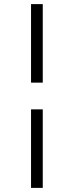

<svg xmlns="http://www.w3.org/2000/svg" viewBox="-20 -731 347 934"><path d="M131 -199H188V183H131ZM188 -329H131V-711H188Z"/></svg>

Font: Tiro Devanagari Hindi
Style: Italic
Weight: 400
Italic angle: -11°
Designer: Devanagari: John Hudson & Fiona Ross, assisted by Paul Hanslow. Latin: John Hudson with Paul Hanslow, assisted by Kaja S
Foundry: Tiro Typeworks Ltd.
Version: Version 1.52